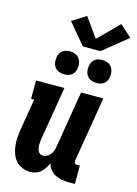

<svg xmlns="http://www.w3.org/2000/svg" viewBox="-144 -1065 822 1149"><g transform="rotate(15 266.5 -490.0)"><path d="M161 8Q135 8 111.5 -2Q88 -12 72 -30Q56 -48 47.5 -72Q39 -96 36 -121Q33 -146 35 -172Q37 -198 41 -225L73 -416H54V-530H230L176 -206Q174 -196 173 -185.5Q172 -175 172 -164.5Q172 -154 173.5 -144.5Q175 -135 179 -126Q183 -117 191 -111.5Q199 -106 209 -106Q222 -106 234.5 -112.5Q247 -119 255.5 -129.5Q264 -140 268.5 -153Q273 -166 275 -178L333 -530H471L404 -126Q404 -122 404.5 -118Q405 -114 407.5 -111Q410 -108 413.5 -107Q417 -106 421 -106H439V8H403Q380 8 358 4.5Q336 1 317 -9Q298 -19 284.5 -35.5Q271 -52 266 -73Q259 -57 249 -42Q239 -27 225.5 -15Q212 -3 195 2.5Q178 8 161 8ZM406 -609Q389 -609 373.5 -615Q358 -621 348.5 -634Q339 -647 336.5 -663.5Q334 -680 337 -697Q339 -709 345 -720Q351 -731 361 -738.5Q371 -746 383 -748.5Q395 -751 406 -751Q423 -751 438.5 -745Q454 -739 463.5 -726Q473 -713 476 -696.5Q479 -680 476 -663Q474 -651 468 -640Q462 -629 452 -621.5Q442 -614 430 -611.5Q418 -609 406 -609ZM206 -609Q189 -609 173.5 -615Q158 -621 148.5 -634Q139 -647 136.5 -663.5Q134 -680 137 -697Q139 -709 145 -720Q151 -731 161 -738.5Q171 -746 183 -748.5Q195 -751 206 -751Q223 -751 238.5 -745Q254 -739 263.5 -726Q273 -713 276 -696.5Q279 -680 276 -663Q274 -651 268 -640Q262 -629 252 -621.5Q242 -614 230 -611.5Q218 -609 206 -609ZM381 -799H272L164 -928L250 -982L335 -863L460 -988L533 -922Z"/></g></svg>

Font: Iosevka Slab Heavy
Style: Italic
Weight: 900
Italic angle: -9°
Monospace: yes
Designer: Belleve Invis
Foundry: Belleve Invis
Version: Version 11.1.0; ttfautohint (v1.8.3)